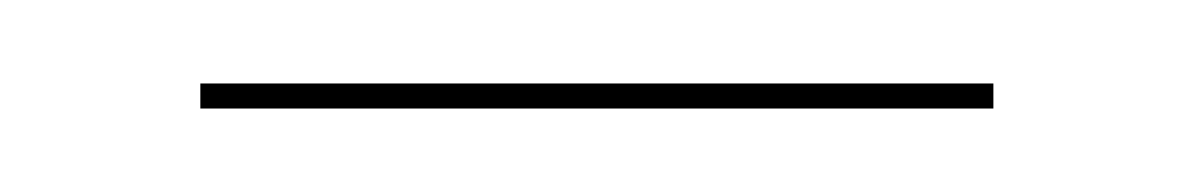

<svg xmlns="http://www.w3.org/2000/svg" viewBox="-20 -26 288 46"><path d="M218 -6V0H28V-6Z"/></svg>

Font: Moniqa Cond Display
Style: Regular
Weight: 400
Width: 3
Designer: Rajesh Rajput
Foundry: Rajesh Rajput
Version: Version 1.000